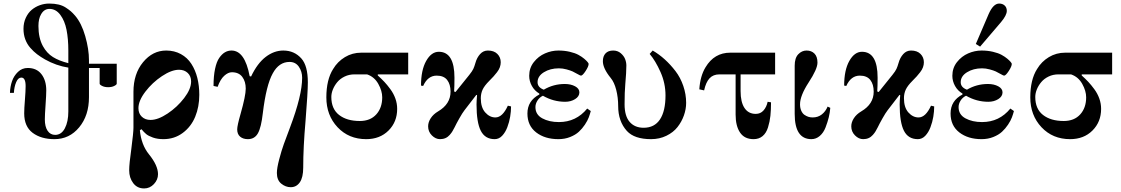

<svg xmlns="http://www.w3.org/2000/svg" viewBox="-20 -770 6302 1079"><path d="M36 -248Q37 -283 47.5 -313.5Q58 -344 81 -366Q104 -388 136 -388Q186 -388 213 -353Q240 -318 240 -262Q240 -236 236 -180Q232 -124 232 -99Q232 -58 247.5 -35Q263 -12 290 -12Q325 -12 344.5 -49Q364 -86 364 -144V-390Q295 -401 233 -436Q207 -451 188 -465.5Q169 -480 150.5 -501Q132 -522 122 -549Q112 -576 112 -608Q112 -642 125 -670Q138 -698 158.5 -715Q179 -732 204.5 -741Q230 -750 256 -750Q286 -750 309 -744.5Q332 -739 349.5 -727.5Q367 -716 377.5 -707Q388 -698 402 -682Q438 -640 459 -567Q480 -494 480 -431V-412H636V-300Q636 -294 622 -287Q608 -280 588 -280Q568 -280 554 -287Q540 -294 540 -300V-388H480V-224Q480 -121 425 -54.5Q370 12 286 12Q211 12 163.5 -23.5Q116 -59 116 -133Q116 -160 120 -208Q124 -258 124 -286Q124 -334 100 -334Q82 -334 71 -308.5Q60 -283 58 -248ZM196 -624Q196 -557 221 -511Q243 -471 277.5 -449.5Q312 -428 364 -415V-486Q364 -551 354 -602Q344 -653 319 -686.5Q294 -720 258 -720Q228 -720 211 -690Q196 -665 196 -624Z M758 -162Q758 -132 777 -114Q796 -96 826 -96Q868 -96 922 -132Q976 -168 1015 -219Q1054 -270 1054 -312Q1054 -342 1035 -360Q1016 -378 986 -378Q944 -378 890 -342Q836 -306 797 -255Q758 -204 758 -162ZM706 187Q706 151 718 67Q730 -26 730 -52V-254Q730 -355 784 -420.5Q838 -486 914 -486Q960 -486 996.5 -466Q1033 -446 1055.5 -411Q1078 -376 1089 -332Q1100 -288 1100 -237Q1100 -170 1077 -114Q1054 -58 1007 -23Q960 12 898 12Q865 12 839.5 3Q814 -6 801.5 -16.5Q789 -27 775 -44L766 -38Q774 44 817 97Q868 160 868 209Q868 240 845 264.5Q822 289 790 289Q751 289 728.5 259Q706 229 706 187Z M1180 -287Q1180 -342 1188.5 -382.5Q1197 -423 1212 -444.5Q1227 -466 1244 -476Q1261 -486 1281 -486Q1356 -486 1383 -342L1391 -340Q1426 -414 1473 -450Q1520 -486 1572 -486Q1634 -486 1674 -441Q1710 -400 1710 -307Q1710 -252 1697 -90Q1684 58 1684 172Q1684 227 1665 254.5Q1646 282 1614 282Q1585 282 1560.5 262Q1536 242 1536 202Q1536 175 1549 125.5Q1562 76 1575 40Q1588 4 1610 -54Q1678 -234 1678 -333Q1678 -368 1659.5 -395Q1641 -422 1607 -422Q1548 -422 1513 -358Q1476 -292 1457 -134Q1448 -54 1429.5 -21Q1411 12 1373 12Q1346 12 1329.5 -2Q1313 -16 1313 -43Q1313 -64 1332 -130Q1361 -232 1361 -272Q1361 -312 1341.5 -338Q1322 -364 1283 -364Q1262 -364 1240 -344Q1218 -324 1203 -282Z M1814 -223Q1814 -322 1852 -382Q1877 -424 1918.5 -449Q1960 -474 2010 -474H2274V-352H2103V-346Q2124 -327 2140 -310Q2156 -293 2174 -268.5Q2192 -244 2202 -216Q2212 -188 2212 -158Q2212 -85 2163.5 -36.5Q2115 12 2038 12Q1940 12 1877 -55Q1814 -122 1814 -223ZM1842 -225Q1842 -158 1885.5 -124Q1929 -90 2002 -90Q2061 -90 2094.5 -127Q2128 -164 2128 -223Q2128 -259 2106 -298.5Q2084 -338 2043 -352H1972Q1942 -352 1917 -340Q1892 -328 1876 -309Q1860 -290 1851 -268Q1842 -246 1842 -225Z M2346 -289Q2346 -376 2375 -427.5Q2404 -479 2446 -479Q2534 -479 2534 -333Q2534 -286 2532 -256L2540 -253L2618 -350Q2634 -370 2640 -383Q2646 -396 2652 -417Q2660 -446 2678 -466Q2696 -486 2722 -486Q2756 -486 2775 -467Q2794 -448 2794 -420Q2794 -406 2789 -392Q2784 -378 2773 -364Q2762 -350 2754 -341Q2746 -332 2730 -316Q2702 -288 2692 -266Q2682 -244 2682 -218Q2682 -166 2707 -138Q2732 -110 2764 -110Q2804 -110 2834 -176L2852 -172Q2852 -144 2847 -114Q2842 -84 2831 -55Q2820 -26 2802 -7Q2784 12 2760 12Q2706 12 2682 -35Q2658 -82 2658 -183Q2658 -202 2661 -235L2657 -237L2590 -150Q2579 -136 2561.5 -105Q2544 -74 2535 -55Q2528 -42 2523 -33Q2518 -24 2507.5 -12Q2497 0 2483.5 6Q2470 12 2453 12Q2428 12 2407 -9Q2386 -30 2386 -60Q2386 -83 2400.5 -105.5Q2415 -128 2442 -144Q2512 -185 2512 -255Q2512 -296 2493 -320.5Q2474 -345 2434 -345Q2384 -345 2358 -287Z M2944 -132Q2944 -204 3011 -239V-244Q2984 -260 2969 -287Q2954 -314 2954 -344Q2954 -388 2980 -421Q3006 -454 3043 -470Q3080 -486 3118 -486Q3152 -486 3182 -479Q3212 -472 3231 -461.5Q3250 -451 3263 -440Q3276 -429 3282 -421.5Q3288 -414 3288 -411Q3288 -397 3271 -371Q3254 -345 3245 -345Q3241 -345 3229 -352Q3210 -363 3198 -368.5Q3186 -374 3164 -380Q3142 -386 3121 -386Q3072 -386 3036.5 -364Q3001 -342 3001 -308Q3001 -279 3036 -266Q3090 -298 3154 -298Q3188 -298 3212 -285Q3236 -272 3236 -251Q3236 -228 3212 -213Q3188 -198 3156 -198Q3090 -198 3031 -232Q3012 -223 3000.5 -205Q2989 -187 2989 -168Q2989 -126 3027.5 -105Q3066 -84 3121 -84Q3218 -84 3280 -160L3300 -146Q3296 -130 3289 -111Q3282 -92 3267 -69.5Q3252 -47 3233 -29.5Q3214 -12 3184 0Q3154 12 3118 12Q3042 12 2993 -26Q2944 -64 2944 -132Z M3368 -426Q3368 -454 3383 -470Q3398 -486 3426 -486Q3451 -486 3468.5 -471Q3486 -456 3493 -438Q3500 -420 3500 -402Q3500 -365 3494 -297Q3490 -253 3490 -184Q3490 -118 3518.5 -85Q3547 -52 3597 -52Q3658 -52 3689 -99Q3720 -146 3720 -234Q3720 -302 3692 -365Q3664 -428 3631 -467L3648 -486Q3684 -465 3716 -436Q3748 -407 3776 -370.5Q3804 -334 3820 -287Q3836 -240 3836 -192Q3836 -157 3823.5 -121.5Q3811 -86 3787.5 -56Q3764 -26 3725 -7Q3686 12 3639 12Q3545 12 3503 -34Q3454 -88 3454 -174Q3454 -222 3443 -265Q3432 -308 3412 -332Q3368 -386 3368 -426Z M3910 -268Q3915 -343 3945 -392Q3994 -474 4084 -474H4336V-352H4142V-258Q4142 -196 4164 -163Q4186 -130 4227 -130Q4254 -130 4271 -149.5Q4288 -169 4294 -198L4313 -195Q4313 -152 4309.5 -119Q4306 -86 4296 -54Q4286 -22 4265.5 -5Q4245 12 4215 12Q4164 12 4139 -25Q4114 -62 4114 -126V-352H4023Q3988 -352 3967.5 -330Q3947 -308 3937 -262Z M4446 -130V-401Q4446 -444 4466 -465Q4486 -486 4513 -486Q4540 -486 4557 -469Q4574 -452 4574 -418Q4574 -382 4524 -306Q4476 -232 4476 -184Q4476 -163 4483 -147.5Q4490 -132 4501 -124.5Q4512 -117 4523 -113.5Q4534 -110 4547 -110Q4577 -110 4598.5 -127Q4620 -144 4631 -171L4646 -164Q4644 -137 4637.5 -110.5Q4631 -84 4619.5 -54Q4608 -24 4587 -6Q4566 12 4540 12Q4446 12 4446 -130Z M4724 -289Q4724 -376 4753 -427.5Q4782 -479 4824 -479Q4912 -479 4912 -333Q4912 -286 4910 -256L4918 -253L4996 -350Q5012 -370 5018 -383Q5024 -396 5030 -417Q5038 -446 5056 -466Q5074 -486 5100 -486Q5134 -486 5153 -467Q5172 -448 5172 -420Q5172 -406 5167 -392Q5162 -378 5151 -364Q5140 -350 5132 -341Q5124 -332 5108 -316Q5080 -288 5070 -266Q5060 -244 5060 -218Q5060 -166 5085 -138Q5110 -110 5142 -110Q5182 -110 5212 -176L5230 -172Q5230 -144 5225 -114Q5220 -84 5209 -55Q5198 -26 5180 -7Q5162 12 5138 12Q5084 12 5060 -35Q5036 -82 5036 -183Q5036 -202 5039 -235L5035 -237L4968 -150Q4957 -136 4939.5 -105Q4922 -74 4913 -55Q4906 -42 4901 -33Q4896 -24 4885.5 -12Q4875 0 4861.5 6Q4848 12 4831 12Q4806 12 4785 -9Q4764 -30 4764 -60Q4764 -83 4778.5 -105.5Q4793 -128 4820 -144Q4890 -185 4890 -255Q4890 -296 4871 -320.5Q4852 -345 4812 -345Q4762 -345 4736 -287Z M5322 -132Q5322 -204 5389 -239V-244Q5362 -260 5347 -287Q5332 -314 5332 -344Q5332 -388 5358 -421Q5384 -454 5421 -470Q5458 -486 5496 -486Q5530 -486 5560 -479Q5590 -472 5609 -461.5Q5628 -451 5641 -440Q5654 -429 5660 -421.5Q5666 -414 5666 -411Q5666 -397 5649 -371Q5632 -345 5623 -345Q5619 -345 5607 -352Q5588 -363 5576 -368.5Q5564 -374 5542 -380Q5520 -386 5499 -386Q5450 -386 5414.5 -364Q5379 -342 5379 -308Q5379 -279 5414 -266Q5468 -298 5532 -298Q5566 -298 5590 -285Q5614 -272 5614 -251Q5614 -228 5590 -213Q5566 -198 5534 -198Q5468 -198 5409 -232Q5390 -223 5378.5 -205Q5367 -187 5367 -168Q5367 -126 5405.5 -105Q5444 -84 5499 -84Q5596 -84 5658 -160L5678 -146Q5674 -130 5667 -111Q5660 -92 5645 -69.5Q5630 -47 5611 -29.5Q5592 -12 5562 0Q5532 12 5496 12Q5420 12 5371 -26Q5322 -64 5322 -132ZM5464 -523 5536 -691Q5562 -750 5595 -750Q5614 -750 5626 -739Q5638 -728 5638 -709Q5638 -684 5605 -645L5488 -508Z M5770 -223Q5770 -322 5808 -382Q5833 -424 5874.5 -449Q5916 -474 5966 -474H6230V-352H6059V-346Q6080 -327 6096 -310Q6112 -293 6130 -268.5Q6148 -244 6158 -216Q6168 -188 6168 -158Q6168 -85 6119.5 -36.5Q6071 12 5994 12Q5896 12 5833 -55Q5770 -122 5770 -223ZM5798 -225Q5798 -158 5841.5 -124Q5885 -90 5958 -90Q6017 -90 6050.5 -127Q6084 -164 6084 -223Q6084 -259 6062 -298.5Q6040 -338 5999 -352H5928Q5898 -352 5873 -340Q5848 -328 5832 -309Q5816 -290 5807 -268Q5798 -246 5798 -225Z"/></svg>

Font: Old Standard TT
Style: Bold
Weight: 700
Designer: Alexey Kryukov <alexios@thessalonica.org.ru>
Version: Version 2.2